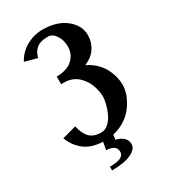

<svg xmlns="http://www.w3.org/2000/svg" viewBox="-214 -809 953 1085"><g transform="rotate(-30 263.0 -267.0)"><path d="M131.8 -144Q143.6 -90.3 169.4 -65.2Q195.3 -40 244.1 -40Q268.1 -40 289.3 -58.8Q310.5 -77.6 323.7 -105.2Q336.9 -132.8 344.5 -162.1Q352.1 -191.4 352.1 -214.8Q352.1 -230.5 348.4 -248.8Q344.7 -267.1 337.6 -287.1Q330.6 -307.1 318.1 -325.2Q305.7 -343.3 289.8 -357.9Q273.9 -372.6 251.2 -381.3Q228.5 -390.1 202.1 -390.1H182.1V-439.9Q214.4 -439.9 239.5 -447.8Q264.6 -455.6 279.8 -467.5Q294.9 -479.5 304.7 -495.4Q314.5 -511.2 318.1 -525.9Q321.8 -540.5 321.8 -555.2Q321.8 -599.1 300.8 -629.6Q279.8 -660.2 252 -660.2Q225.1 -660.2 206.1 -654.8Q187 -649.4 174.8 -638.4Q162.6 -627.4 155.8 -614.7Q148.9 -602.1 143.1 -583L63 -605Q90.3 -655.8 139.6 -682.9Q189 -710 243.2 -710Q337.9 -710 395 -664.3Q452.1 -618.7 452.1 -555.2Q452.1 -511.2 428.7 -473.9Q405.3 -436.5 354 -415Q388.7 -398.9 414.8 -373.5Q440.9 -348.1 454.8 -320.1Q468.8 -292 475.3 -265.6Q481.9 -239.3 481.9 -214.8Q481.9 -192.9 475.3 -168Q468.8 -143.1 453.9 -116Q439 -88.9 418 -65.4Q397 -42 365 -23.2Q333 -4.4 294.9 3.9L291 35.2Q320.8 41.5 339.4 58.6Q357.9 75.7 357.9 102.1Q357.9 133.8 313.2 154.8Q268.6 175.8 188 175.8V151.9Q280.8 151.9 280.8 107.9Q280.8 85.4 265.4 73.7Q250 62 215.8 60.1L225.1 9.8Q152.8 7.8 107.4 -26.9Q62 -61.5 40 -119.1Z"/></g></svg>

Font: Pfennig
Style: Bold
Weight: 700
Version: Version 20120410 ; ttfautohint (v0.8)